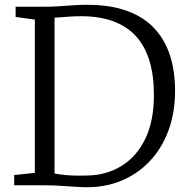

<svg xmlns="http://www.w3.org/2000/svg" viewBox="-20 -771 784 799"><path d="M330 8Q312 7.5 292.5 6.2Q273 5 252 3.5Q231 2 209.8 1Q188.5 0 167 0H39V-42.5L125 -51.5V-689.5L45 -700.5V-743H166Q196.5 -743 225.5 -745Q254.5 -747 283.8 -749Q313 -751 343 -751Q439.5 -751 509 -725.5Q578.5 -700 622.5 -652.8Q666.5 -605.5 687.5 -540Q708.5 -474.5 708.5 -394Q708.5 -302 680.8 -227.2Q653 -152.5 602.2 -99.2Q551.5 -46 482.5 -18Q413.5 10 330 8ZM341.5 -40.5Q422 -41.5 485.2 -80.2Q548.5 -119 584.5 -193.2Q620.5 -267.5 620.5 -376Q620.5 -458 601.5 -519.5Q582.5 -581 544.5 -621.8Q506.5 -662.5 449.8 -683Q393 -703.5 317 -703.5Q294.5 -703.5 274.5 -702.2Q254.5 -701 237.5 -699.5Q220.5 -698 207 -697.5V-49Q230.5 -44.5 252.8 -42.5Q275 -40.5 296.8 -40.2Q318.5 -40 341.5 -40.5Z"/></svg>

Font: Merriweather 20pt Light
Style: Regular
Weight: 300
Version: Version 2.100